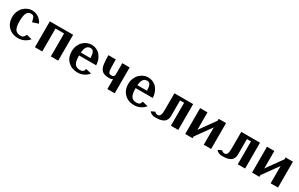

<svg xmlns="http://www.w3.org/2000/svg" viewBox="176 -1634 4398 2828"><g transform="rotate(30 2375.0 -220.0)"><path d="M43.9 0ZM335.9 -296.9Q333.5 -306.6 329.1 -325Q324.7 -343.3 322.5 -350.8Q320.3 -358.4 315.2 -370.4Q310.1 -382.3 304.2 -387.2Q298.3 -392.1 288.6 -396Q278.8 -399.9 265.1 -399.9Q211.9 -399.9 190.4 -354.5Q168.9 -309.1 168.9 -220.2Q168.9 -185.1 171.9 -158.9Q174.8 -132.8 182.4 -109.6Q189.9 -86.4 202.9 -71.8Q215.8 -57.1 236.6 -48.6Q257.3 -40 285.2 -40Q295.9 -40 304.2 -41Q312.5 -42 319.3 -45.7Q326.2 -49.3 330.6 -51.8Q335 -54.2 340.3 -61.3Q345.7 -68.4 347.9 -71.8Q350.1 -75.2 356.2 -85.4Q362.3 -95.7 365.2 -100.1L455.1 -77.1Q423.3 -37.1 376.2 -13.7Q329.1 9.8 270 9.8Q171.4 9.8 107.7 -53.5Q43.9 -116.7 43.9 -220.2Q43.9 -271 62 -314.9Q80.1 -358.9 109.4 -387.9Q138.7 -417 175.5 -433.6Q212.4 -450.2 250 -450.2Q315.4 -450.2 362.8 -417.2Q410.2 -384.3 436 -330.1Z M952.6 -439.9V0H827.6V-390.1H681.6V0H556.6V-439.9Z M1055.2 0ZM1180.2 -220.2Q1180.2 -185.1 1183.1 -158.9Q1186 -132.8 1193.6 -109.6Q1201.2 -86.4 1214.1 -71.8Q1227.1 -57.1 1247.8 -48.6Q1268.6 -40 1296.4 -40Q1332.5 -40 1349.1 -54.9Q1365.7 -69.8 1371.1 -100.1L1466.3 -77.1Q1434.6 -37.1 1387.5 -13.7Q1340.3 9.8 1281.2 9.8Q1182.6 9.8 1118.9 -53.5Q1055.2 -116.7 1055.2 -220.2Q1055.2 -271 1073.2 -314.9Q1091.3 -358.9 1120.6 -387.9Q1149.9 -417 1186.8 -433.6Q1223.6 -450.2 1261.2 -450.2Q1311.5 -450.2 1352.5 -429.9Q1393.6 -409.7 1418.7 -376.2Q1443.8 -342.8 1457.5 -302.5Q1471.2 -262.2 1471.2 -220.2ZM1182.1 -270H1345.2Q1344.2 -300.8 1340.8 -322.3Q1337.4 -343.8 1330.1 -362.5Q1322.8 -381.3 1309.3 -390.6Q1295.9 -399.9 1276.4 -399.9Q1231 -399.9 1208.7 -366.9Q1186.5 -334 1182.1 -270Z M1789.1 -250V-439.9H1914.1V0H1789.1V-169.9Q1772 -152.8 1727.1 -152.8Q1694.3 -152.8 1669.4 -158.2Q1644.5 -163.6 1625.7 -173.6Q1606.9 -183.6 1594.2 -201.7Q1581.5 -219.7 1573.5 -240.7Q1565.4 -261.7 1561 -293.7Q1556.6 -325.7 1554.9 -359.1Q1553.2 -392.6 1553.2 -439.9H1678.2Q1678.2 -282.7 1686.5 -244.1Q1693.4 -212.9 1712.4 -206.5Q1721.7 -203.1 1742.2 -203.1Q1789.1 -203.1 1789.1 -250Z M2017.1 0ZM2142.1 -220.2Q2142.1 -185.1 2145 -158.9Q2147.9 -132.8 2155.5 -109.6Q2163.1 -86.4 2176 -71.8Q2189 -57.1 2209.7 -48.6Q2230.5 -40 2258.3 -40Q2294.4 -40 2311 -54.9Q2327.6 -69.8 2333 -100.1L2428.2 -77.1Q2396.5 -37.1 2349.4 -13.7Q2302.2 9.8 2243.2 9.8Q2144.5 9.8 2080.8 -53.5Q2017.1 -116.7 2017.1 -220.2Q2017.1 -271 2035.2 -314.9Q2053.2 -358.9 2082.5 -387.9Q2111.8 -417 2148.7 -433.6Q2185.5 -450.2 2223.1 -450.2Q2273.4 -450.2 2314.5 -429.9Q2355.5 -409.7 2380.6 -376.2Q2405.8 -342.8 2419.4 -302.5Q2433.1 -262.2 2433.1 -220.2ZM2144 -270H2307.1Q2306.2 -300.8 2302.7 -322.3Q2299.3 -343.8 2292 -362.5Q2284.7 -381.3 2271.2 -390.6Q2257.8 -399.9 2238.3 -399.9Q2192.9 -399.9 2170.7 -366.9Q2148.4 -334 2144 -270Z M2869.1 0V-390.1H2800.3V-127Q2800.3 -93.3 2789.6 -68.4Q2778.8 -43.5 2761.5 -28.6Q2744.1 -13.7 2718 -4.9Q2691.9 3.9 2665.8 6.8Q2639.6 9.8 2606 9.8Q2542.5 9.8 2504.9 -35.2L2567.9 -64.9Q2585.4 -40 2621.1 -40Q2650.4 -40 2662.8 -68.6Q2675.3 -97.2 2675.3 -160.2V-439.9H2994.1V0Z M3112.8 -439.9H3237.8V-142.1L3428.7 -408.2V-439.9H3553.7V0H3428.7V-294.9L3237.8 -29.8V0H3112.8Z M4006.3 0V-390.1H3937.5V-127Q3937.5 -93.3 3926.8 -68.4Q3916 -43.5 3898.7 -28.6Q3881.3 -13.7 3855.2 -4.9Q3829.1 3.9 3803 6.8Q3776.9 9.8 3743.2 9.8Q3679.7 9.8 3642.1 -35.2L3705.1 -64.9Q3722.7 -40 3758.3 -40Q3787.6 -40 3800 -68.6Q3812.5 -97.2 3812.5 -160.2V-439.9H4131.3V0Z M4250 -439.9H4375V-142.1L4565.9 -408.2V-439.9H4690.9V0H4565.9V-294.9L4375 -29.8V0H4250Z"/></g></svg>

Font: Pfennig
Style: Bold
Weight: 700
Version: Version 20120410 ; ttfautohint (v0.8)